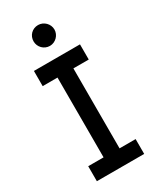

<svg xmlns="http://www.w3.org/2000/svg" viewBox="-204 -875 783 942"><g transform="rotate(-30 187.5 -404.0)"><path d="M184 -690C216 -690 243 -717 243 -749C243 -781 216 -808 184 -808C150 -808 125 -782 125 -749C125 -717 151 -690 184 -690ZM51 0H319V-84H228V-537H315V-623H54V-537H138V-85H51Z"/></g></svg>

Font: Inconsolata Condensed
Style: Bold
Weight: 700
Width: 3
Monospace: yes
Designer: Raph Levien, Cyreal, Brenton Simpson
Foundry: Raph Levien, Cyreal, Google
Version: Version 3.100